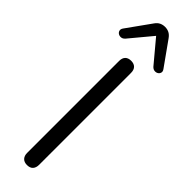

<svg xmlns="http://www.w3.org/2000/svg" viewBox="-340 -937 936 936"><g transform="rotate(45 128.0 -469.5)"><path d="M128.3 6.9Q108.4 6.9 97.7 -4.5Q87.1 -15.9 87.1 -35.7V-669.3Q87.1 -690.1 97.7 -701Q108.4 -711.9 128.3 -711.9Q148.1 -711.9 158.8 -701Q169.5 -690.1 169.5 -669.3V-35.7Q169.5 -15.9 159.3 -4.5Q149.1 6.9 128.3 6.9ZM32.1 -768.3Q23.3 -758.5 12.8 -757.5Q2.3 -756.5 -5.8 -761.6Q-13.8 -766.8 -16 -775.8Q-18.2 -784.9 -10.8 -795.2L77 -917.9Q87.3 -933.1 100.2 -939.4Q113.2 -945.7 128.3 -945.7Q143.9 -945.7 156.6 -939.4Q169.3 -933.1 180 -917.9L267.4 -795.2Q275.2 -784.9 273 -775.8Q270.9 -766.8 262.8 -761.6Q254.7 -756.5 244.3 -757.5Q233.8 -758.5 224.9 -768.3L128.3 -883.8Z"/></g></svg>

Font: Nunito ExtraLight
Style: Regular
Weight: 200
Designer: Vernon Adams
Foundry: Vernon Adams
Version: Version 3.602